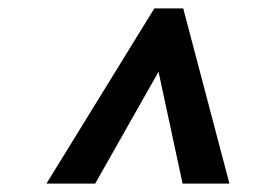

<svg xmlns="http://www.w3.org/2000/svg" viewBox="-20 -765 640 459"><path d="M349 -745H418L528.5 -326H416.5L359 -593.5L207.5 -326H91Z"/></svg>

Font: JuliaMono MediumItalic
Style: Regular
Weight: 500
Italic angle: -9°
Monospace: yes
Designer: cormullion
Foundry: corm
Version: Version 0.049; ttfautohint (v1.8.4)